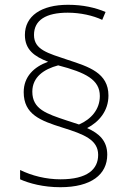

<svg xmlns="http://www.w3.org/2000/svg" viewBox="-20 -780 557 802"><path d="M79 -395C79 -302 149 -276 241 -247C331 -219 390 -196 390 -133C390 -73 345 -31 233 -31C172 -31 113 -46 64 -70V-31C102 -14 161 2 232 2C361 2 428 -51 428 -134C428 -193 393 -223 344 -245C394 -271 433 -317 433 -381C433 -475 352 -501 263 -530C180 -558 122 -572 122 -634C122 -696 172 -727 263 -727C316 -727 369 -715 407 -697L421 -730C378 -748 327 -760 264 -760C152 -760 84 -713 84 -634C84 -572 124 -544 181 -522C122 -501 79 -460 79 -395ZM115 -397C115 -458 163 -491 223 -507C338 -477 397 -447 397 -379C397 -323 361 -282 310 -260L258 -277C174 -305 115 -324 115 -397Z"/></svg>

Font: Noto Sans Meetei Mayek ExtraLight
Style: Regular
Weight: 200
Designer: Monotype Design Team and Neelakash Kshetrimayum
Foundry: Monotype Imaging Inc.
Version: Version 2.002